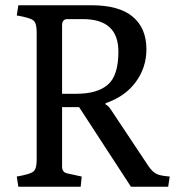

<svg xmlns="http://www.w3.org/2000/svg" viewBox="-20 -713 672 733"><path d="M50 0 44 -39Q97 -48 108.5 -59Q120 -70 120 -101V-592Q120 -623 108.5 -634Q97 -645 44 -654L50 -693H328Q435 -693 487 -649Q539 -605 539 -525Q539 -455 498 -399.5Q457 -344 383 -319V-314Q393 -311 405 -292L546 -80Q561 -58 575.5 -50Q590 -42 628 -39L622 0H480L282 -304H217V-77Q217 -55 237 -51L292 -39L288 0ZM217 -355H272Q351 -355 391.5 -389.5Q432 -424 432 -516Q432 -640 297 -640H237Q217 -640 217 -616Z"/></svg>

Font: Poly
Style: Regular
Weight: 400
Designer: Jos Nicols Silva Schwarzenberg
Foundry: Jose Nicolas Silva Schwarzenberg
Version: Version 1.001